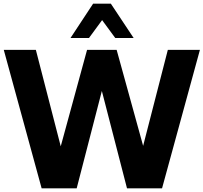

<svg xmlns="http://www.w3.org/2000/svg" viewBox="-38 -1020 1102 1040"><path d="M515.1 -911.1 443.8 -814H343.8L466.3 -1000H562.5L686 -814H586.4ZM871.1 -750H1044.9L839.8 0H649.9L513.7 -527.3L377.4 0H187.5L-17.6 -750H156.2L291 -227.5L433.6 -750H571.3H593.8L737.3 -230Z"/></svg>

Font: Now
Style: Bold
Weight: 700
Designer: Alfredo Marco Pradil
Foundry: Alfredo Marco Pradil
Version: Version 1.002;PS 001.002;hotconv 1.0.88;makeotf.lib2.5.64775